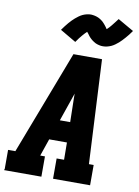

<svg xmlns="http://www.w3.org/2000/svg" viewBox="-104 -1050 808 1118"><g transform="rotate(10 300.0 -491.0)"><path d="M0 0 3 -7V-120H46L281 -735H450L481 -120H509V0H290V-120H334L333 -222H228L193 -120H221V0ZM331 -342 328 -490Q328 -495 328 -500Q328 -505 328 -510Q326 -505 324.5 -500Q323 -495 321 -490L270 -342ZM279 -807 185 -862Q194 -875 203 -886.5Q212 -898 220 -907.5Q228 -917 236.5 -925.5Q245 -934 253 -941Q261 -948 272 -956Q283 -964 294 -969Q305 -974 317.5 -977Q330 -980 342 -980Q347 -980 353 -979Q359 -978 364.5 -977Q370 -976 375.5 -974Q381 -972 386 -970Q391 -968 395.5 -965Q400 -962 404 -959.5Q408 -957 413 -952.5Q418 -948 421.5 -944Q425 -940 428.5 -936Q432 -932 434.5 -928.5Q437 -925 440 -921Q443 -917 446 -912Q454 -919 459.5 -925Q465 -931 472 -939.5Q479 -948 487 -958.5Q495 -969 505 -982L599 -928Q590 -915 581 -903.5Q572 -892 563.5 -882.5Q555 -873 547 -864.5Q539 -856 531 -849Q523 -842 512 -834Q501 -826 490 -821Q479 -816 466.5 -813Q454 -810 442 -810Q436 -810 430.5 -810.5Q425 -811 419.5 -812.5Q414 -814 408.5 -815.5Q403 -817 398 -819.5Q393 -822 388.5 -825Q384 -828 380 -830.5Q376 -833 371 -837.5Q366 -842 362 -846Q358 -850 355 -854Q352 -858 349.5 -861.5Q347 -865 343.5 -869.5Q340 -874 337 -877Q330 -870 324.5 -864.5Q319 -859 312 -850.5Q305 -842 296.5 -831.5Q288 -821 279 -807Z"/></g></svg>

Font: Iosevka Slab Heavy Extended
Style: Italic
Weight: 900
Width: 7
Italic angle: -9°
Monospace: yes
Designer: Belleve Invis
Foundry: Belleve Invis
Version: Version 11.1.0; ttfautohint (v1.8.3)